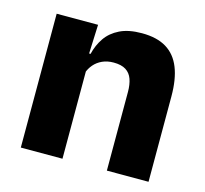

<svg xmlns="http://www.w3.org/2000/svg" viewBox="-80 -592 726 681"><g transform="rotate(15 283.0 -251.5)"><path d="M520 0H367V-289Q367 -316 360 -335.8Q353 -355.5 336.5 -366Q320 -376.5 291.5 -376.5Q268 -376.5 250 -368.2Q232 -360 219.8 -345.8Q207.5 -331.5 201.5 -313.5L178 -385H204Q212 -418.5 230.2 -445Q248.5 -471.5 280.5 -487.2Q312.5 -503 361.5 -503Q416.5 -503 451.5 -481.8Q486.5 -460.5 503.2 -418.5Q520 -376.5 520 -313.5ZM204 0H51V-491.5H203L198 -368.5L204 -354Z"/></g></svg>

Font: Anek Devanagari Medium
Style: Bold
Weight: 700
Version: Version 1.003